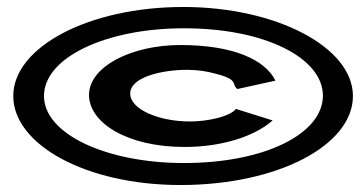

<svg xmlns="http://www.w3.org/2000/svg" viewBox="-20 -548 1040 550"><path d="M497 -18C776 -18 991 -132 991 -273C991 -413 771 -528 505 -528C234 -528 18 -413 18 -273C18 -134 226 -18 497 -18ZM507 -81C285 -81 106 -164 106 -273C106 -384 285 -467 507 -467C741 -467 905 -381 905 -274C905 -165 739 -81 507 -81ZM509 -127C615 -127 709 -157 761 -203L656 -236C639 -214 574 -200 525 -200C434 -200 353 -235 353 -280C353 -327 443 -348 517 -348C547 -348 575 -343 593 -338C668 -320 641 -307 660 -293L769 -317C740 -376 650 -419 497 -419C356 -419 235 -357 235 -276C235 -197 343 -127 509 -127Z"/></svg>

Font: Inconsolata UltraExpanded
Style: Bold
Weight: 700
Width: 9
Monospace: yes
Designer: Raph Levien, Cyreal, Brenton Simpson
Foundry: Raph Levien, Cyreal, Google
Version: Version 3.100